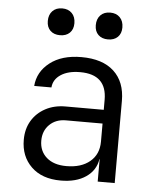

<svg xmlns="http://www.w3.org/2000/svg" viewBox="-55 -820 709 877"><g transform="rotate(5 300.0 -382.0)"><path d="M256 10Q170 10 121 -37.5Q72 -85 72 -161Q72 -211 94.5 -248.5Q117 -286 157 -307.5Q197 -329 249 -329H424V-375Q424 -491 302 -491Q247 -491 213.5 -469Q180 -447 177 -410H98Q103 -475 157.5 -517.5Q212 -560 302 -560Q399 -560 451 -512Q503 -464 503 -377V0H425V-103H424Q416 -51 371.5 -20.5Q327 10 256 10ZM276 -58Q344 -58 384 -91.5Q424 -125 424 -183V-266H256Q210 -266 181 -237.5Q152 -209 152 -164Q152 -116 185 -87Q218 -58 276 -58ZM415 -651Q387 -651 370.5 -667Q354 -683 354 -711Q354 -740 370.5 -757Q387 -774 415 -774Q443 -774 459.5 -757Q476 -740 476 -711Q476 -683 459.5 -667Q443 -651 415 -651ZM195 -651Q167 -651 150.5 -667Q134 -683 134 -711Q134 -740 150.5 -757Q167 -774 195 -774Q223 -774 239.5 -757Q256 -740 256 -711Q256 -683 239.5 -667Q223 -651 195 -651Z"/></g></svg>

Font: JetBrains Mono NL Light
Style: Regular
Weight: 300
Monospace: yes
Designer: Philipp Nurullin, Konstantin Bulenkov
Foundry: JetBrains
Version: Version 2.305; ttfautohint (v1.8.4.7-5d5b)